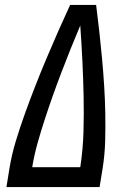

<svg xmlns="http://www.w3.org/2000/svg" viewBox="-20 -755 540 775"><path d="M6 0 18 -74Q27 -130 44 -186Q61 -242 81 -297.5Q101 -353 122.5 -408Q144 -463 167 -517.5Q190 -572 214 -626.5Q238 -681 263 -735H368Q375 -681 381 -626.5Q387 -572 392 -517.5Q397 -463 400.5 -408Q404 -353 405 -297.5Q406 -242 404.5 -186Q403 -130 394 -74L382 0ZM304 -80Q315 -152 317 -224Q319 -296 317.5 -367.5Q316 -439 312.5 -510Q309 -581 304 -652Q284 -605 265 -557.5Q246 -510 228 -463Q210 -416 193 -368Q176 -320 160.5 -272.5Q145 -225 131.5 -177Q118 -129 110 -80Z"/></svg>

Font: Iosevka Curly Medium Oblique
Style: Regular
Weight: 500
Italic angle: -9°
Monospace: yes
Designer: Belleve Invis
Foundry: Belleve Invis
Version: Version 11.1.0; ttfautohint (v1.8.3)